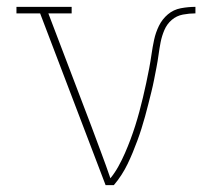

<svg xmlns="http://www.w3.org/2000/svg" viewBox="-20 -540 640 560"><path d="M288 0 97 -501H28V-520H189V-501H121L246 -173Q260 -135 274.5 -96.5Q289 -58 302 -20Q315 -36 325.5 -55Q336 -74 344.5 -93.5Q353 -113 360.5 -133Q368 -153 374.5 -173.5Q381 -194 386.5 -214.5Q392 -235 397 -256Q402 -277 406.5 -298Q411 -319 415 -340Q419 -361 422 -382Q425 -403 429.5 -424Q434 -445 443.5 -464.5Q453 -484 469.5 -498Q486 -512 507.5 -516Q529 -520 550 -520V-501Q532 -501 513.5 -497.5Q495 -494 481 -482Q467 -470 459.5 -452.5Q452 -435 448.5 -417Q445 -399 442.5 -380.5Q440 -362 436.5 -344Q433 -326 429.5 -308Q426 -290 421.5 -272Q417 -254 412.5 -236Q408 -218 403 -200Q398 -182 392.5 -164.5Q387 -147 380.5 -129.5Q374 -112 367 -95Q360 -78 352 -61.5Q344 -45 334 -29.5Q324 -14 312 0Z"/></svg>

Font: Iosevka Etoile Thin
Style: Regular
Weight: 100
Designer: Belleve Invis
Foundry: Belleve Invis
Version: Version 22.1.2; ttfautohint (v1.8.4)